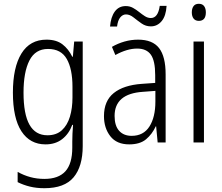

<svg xmlns="http://www.w3.org/2000/svg" viewBox="-20 -751 1170 1012"><path d="M225 -542Q277 -542 309 -517.5Q341 -493 361 -452H364L371 -532H416V19Q416 126 368 183.5Q320 241 214 241Q172 241 137.5 232.5Q103 224 73 209V155Q105 173 140 182.5Q175 192 214 192Q288 192 324.5 152Q361 112 361 27V-4Q361 -24 362 -46Q363 -68 365 -93H361Q343 -45 307.5 -17.5Q272 10 220 10Q138 10 93 -59Q48 -128 48 -263Q48 -396 93 -469Q138 -542 225 -542ZM233 -493Q166 -493 135 -432Q104 -371 104 -263Q104 -149 135.5 -93.5Q167 -38 230 -38Q277 -38 306 -64.5Q335 -91 348.5 -136Q362 -181 362 -237V-294Q362 -387 332 -440Q302 -493 233 -493Z M708 -542Q784 -542 818.5 -497.5Q853 -453 853 -359V0H811L803 -85H801Q782 -44 750 -17Q718 10 661 10Q595 10 561.5 -33Q528 -76 528 -139Q528 -219 579.5 -260.5Q631 -302 727 -309L798 -314V-355Q798 -431 775 -463Q752 -495 703 -495Q650 -495 588 -461L570 -504Q601 -522 636 -532Q671 -542 708 -542ZM733 -267Q584 -257 584 -140Q584 -88 608 -61.5Q632 -35 674 -35Q736 -35 767.5 -84Q799 -133 799 -216V-272ZM560 -611Q564 -661 585 -690Q606 -719 643 -719Q664 -719 681 -709.5Q698 -700 713.5 -687.5Q729 -675 744 -665.5Q759 -656 775 -656Q813 -656 822 -720H858Q855 -667 832 -639.5Q809 -612 775 -612Q748 -612 726 -627.5Q704 -643 684 -659Q664 -675 644 -675Q627 -675 614 -659.5Q601 -644 597 -611Z M1028 -731Q1047 -731 1056 -718.5Q1065 -706 1065 -686Q1065 -641 1028 -641Q1010 -641 1000.5 -653Q991 -665 991 -686Q991 -706 1000 -718.5Q1009 -731 1028 -731ZM1055 -532V0H1000V-532Z"/></svg>

Font: Noto Sans Khmer UI Condensed Light
Style: Regular
Weight: 300
Width: 3
Designer: Danh Hong and the Monotype Design Team
Foundry: Monotype Imaging Inc.
Version: Version 2.002; ttfautohint (v1.8.4.7-5d5b)